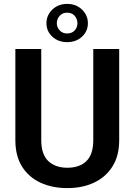

<svg xmlns="http://www.w3.org/2000/svg" viewBox="-20 -965 697 995"><path d="M463.4 -710.9H597.7V-238.8Q597.7 -157.2 562.5 -101.8Q527.3 -46.4 466.8 -18.3Q406.2 9.8 329.1 9.8Q251 9.8 189.9 -18.3Q128.9 -46.4 94.2 -101.8Q59.6 -157.2 59.6 -238.8V-710.9H193.8V-238.8Q193.8 -164.6 230.5 -130.1Q267.1 -95.7 329.1 -95.7Q392.1 -95.7 427.7 -130.1Q463.4 -164.6 463.4 -238.8ZM220.7 -844.7Q220.7 -885.7 251.2 -915.3Q281.7 -944.8 328.1 -944.8Q374.5 -944.8 405 -915.3Q435.5 -885.7 435.5 -844.7Q435.5 -803.2 405 -774.9Q374.5 -746.6 328.1 -746.6Q281.7 -746.6 251.2 -774.9Q220.7 -803.2 220.7 -844.7ZM274.4 -844.7Q274.4 -823.2 289.3 -807.4Q304.2 -791.5 328.1 -791.5Q352.5 -791.5 366.9 -807.1Q381.3 -822.8 381.3 -844.7Q381.3 -866.7 366.9 -883.1Q352.5 -899.4 328.1 -899.4Q304.2 -899.4 289.3 -883.1Q274.4 -866.7 274.4 -844.7Z"/></svg>

Font: Vazirmatn UI FD SemiBold
Style: Regular
Weight: 600
Designer: Saber Rastikerdar
Foundry: Saber Rastikerdar
Version: Version 33.003